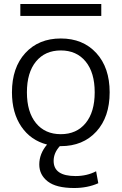

<svg xmlns="http://www.w3.org/2000/svg" viewBox="-20 -723 610 963"><path d="M82 -643V-703H488V-643ZM40 -260Q40 -384 107 -457Q174 -530 285 -530Q396 -530 463 -457Q530 -384 530 -260Q530 -136 463 -63Q396 10 285 10H280Q249 44 249 84Q249 160 359 160Q416 160 462 136L473 196Q419 220 352 220Q262 220 219.5 187Q177 154 177 102Q177 48 216 2Q134 -19 87 -88Q40 -157 40 -260ZM160.5 -105.5Q206 -50 285 -50Q364 -50 409.5 -105.5Q455 -161 455 -260Q455 -359 409.5 -414.5Q364 -470 285 -470Q206 -470 160.5 -414.5Q115 -359 115 -260Q115 -161 160.5 -105.5Z"/></svg>

Font: Mplus 1p
Style: Regular
Weight: 400
Version: Version 1.061